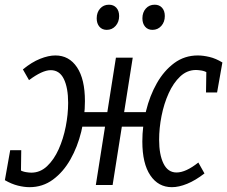

<svg xmlns="http://www.w3.org/2000/svg" viewBox="-21 -767 942 796"><path d="M691.6 9Q635.2 9 602.2 -40Q569.1 -89 569.1 -180.4Q569.1 -244.1 584.5 -307.1Q599.8 -370.1 629.3 -422.1Q658.9 -474.1 701.5 -505.6Q744.2 -537.1 798.9 -537.1Q820.9 -537.1 847.3 -530.9Q873.6 -524.7 901 -508L879 -383.6H833.1L834.5 -477.5L841.8 -464.8Q827.2 -472.5 813.7 -474.7Q800.2 -476.8 791.5 -476.8Q754.6 -476.8 726.1 -450Q697.7 -423.2 678.2 -380.1Q658.7 -337 648.7 -286.3Q638.7 -235.7 638.7 -187.4Q638.7 -125.8 656.9 -88.9Q675 -51.9 711 -51.9Q749.3 -51.9 801.3 -93.2L826.7 -48Q789.3 -19 754.8 -5Q720.3 9 691.6 9ZM101.3 9Q79.3 9 53.1 2.5Q26.9 -4 -0.8 -20L21.3 -144.4H67.1L65.8 -50.5L58.4 -63.2Q73.1 -55.5 86.6 -53.4Q100 -51.2 108.7 -51.2Q145.7 -51.2 174.1 -78Q202.6 -104.8 222.1 -148Q241.5 -191.1 251.5 -242Q261.5 -293 261.5 -340.6Q261.5 -402.9 243.7 -439.5Q225.9 -476.1 189.2 -476.1Q171.6 -476.1 148.8 -465.5Q125.9 -454.8 99.3 -434.8L73.9 -479.3Q110.6 -509.4 145.3 -523.2Q180 -537.1 208.7 -537.1Q265.4 -537.1 298.3 -488Q331.1 -439 331.1 -347.7Q331.1 -284 315.8 -221Q300.4 -158 270.9 -106Q241.4 -54 198.7 -22.5Q156 9 101.3 9ZM376.3 0 459.6 -528H529.3L445.9 0ZM296 -241.9 300 -302.1H598.9L595.2 -241.9ZM421.7 -643.2Q402.3 -643.2 391.1 -656.4Q379.9 -669.6 379.9 -691Q379.9 -715.7 394.1 -731.6Q408.3 -747.5 430.7 -747.5Q450.1 -747.5 461.5 -734.8Q472.9 -722.1 472.9 -700.4Q472.9 -676 458.3 -659.6Q443.8 -643.2 421.7 -643.2ZM611.2 -643.2Q591.8 -643.2 580.6 -656.4Q569.4 -669.6 569.4 -691Q569.4 -715.7 583.6 -731.6Q597.8 -747.5 620.2 -747.5Q639.6 -747.5 650.9 -734.8Q662.3 -722.1 662.3 -700.4Q662.3 -676 647.8 -659.6Q633.2 -643.2 611.2 -643.2Z"/></svg>

Font: Bitter Thin
Style: Italic
Weight: 100
Italic angle: -9°
Designer: Sol Matas, and Bitter project Authors
Foundry: Sol Matas
Version: Version 2.002